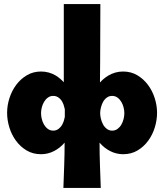

<svg xmlns="http://www.w3.org/2000/svg" viewBox="-20 -745 808 945"><path d="M292 180Q294 124 296 69Q298 14 298 -43Q276 -17 246 -1.5Q216 14 182 14Q142 14 111 -4.5Q80 -23 58.5 -52.5Q37 -82 26 -118Q15 -154 15 -190Q15 -226 26.5 -262Q38 -298 59.5 -327Q81 -356 112 -374.5Q143 -393 182 -393Q221 -393 255 -373Q277 -359 294 -340V-725H474Q473 -359 472 -339Q490 -359 513 -373Q547 -393 586 -393Q625 -393 656 -374.5Q687 -356 708.5 -327Q730 -298 741.5 -262Q753 -226 753 -190Q753 -154 742 -118Q731 -82 709.5 -52.5Q688 -23 657 -4.5Q626 14 586 14Q552 14 522 -1.5Q492 -17 470 -43Q470 14 472 69Q474 124 476 180ZM532 -102Q547 -102 558.5 -110.5Q570 -119 577.5 -132Q585 -145 588.5 -160Q592 -175 592 -188Q592 -201 588.5 -215.5Q585 -230 577.5 -243Q570 -256 558.5 -264.5Q547 -273 532 -273Q517 -273 505.5 -264.5Q494 -256 487 -243Q480 -230 476.5 -215Q473 -200 473 -188Q473 -176 476.5 -161Q480 -146 487 -133Q494 -120 505.5 -111Q517 -102 532 -102ZM242 -102Q257 -102 268.5 -111Q280 -120 287 -133Q294 -146 297 -161Q298 -166 299 -170V-207L297 -215Q294 -230 287 -243Q280 -256 268.5 -264.5Q257 -273 242 -273Q227 -273 215.5 -264.5Q204 -256 196.5 -243Q189 -230 185.5 -215.5Q182 -201 182 -188Q182 -175 185.5 -160Q189 -145 196.5 -132Q204 -119 215.5 -110.5Q227 -102 242 -102Z"/></svg>

Font: CAT Rhythmus
Style: Regular
Weight: 400
Designer: Peter Wiegel nach alter Vorlage
Foundry: Peter Wiegel
Version: 1.000